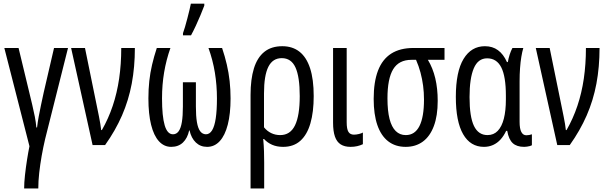

<svg xmlns="http://www.w3.org/2000/svg" viewBox="-20 -801 3358 1060"><path d="M355.5 -536.1 229 -32.7Q218.8 10.7 210.2 58.8Q201.7 106.9 196.5 153.3Q191.4 199.7 191.4 239.3H113.3Q113.3 209 117.9 166Q122.6 123 129.4 80.1Q136.2 37.1 142.6 6.3L3.9 -536.1H82.5L141.6 -291Q149.9 -255.9 158 -222.4Q166 -189 172.1 -157.7Q178.2 -126.5 180.7 -97.2H184.6Q188 -126.5 193.6 -157Q199.2 -187.5 206.3 -220.7Q213.4 -253.9 221.2 -290L278.3 -536.1Z M372.6 -536.1H449.2L517.6 -201.2Q522.5 -178.2 526.6 -156.7Q530.8 -135.3 533.9 -116.7Q537.1 -98.1 538.6 -83H542.5Q578.6 -146 602.3 -216.6Q626 -287.1 637.7 -366.7Q649.4 -446.3 649.4 -536.1H724.6Q724.6 -431.2 707.3 -339.1Q689.9 -247.1 653.6 -163.6Q617.2 -80.1 560.1 0H491.2Z M1206.1 -536.1Q1221.7 -489.7 1232.2 -444.6Q1242.7 -399.4 1247.8 -353.3Q1252.9 -307.1 1252.9 -257.8Q1252.9 -172.9 1237.5 -113Q1222.2 -53.2 1193.1 -21.7Q1164.1 9.8 1123.5 9.8Q1086.4 9.8 1061.3 -14.2Q1036.1 -38.1 1026.4 -81.1H1024.4Q1015.1 -38.1 990 -14.2Q964.8 9.8 925.3 9.8Q885.7 9.8 857.4 -21.2Q829.1 -52.2 814.2 -112.1Q799.3 -171.9 799.3 -257.8Q799.3 -308.1 804.2 -353.5Q809.1 -398.9 819.6 -443.8Q830.1 -488.8 845.7 -536.1H920.9Q897.9 -471.2 886.2 -402.1Q874.5 -333 874.5 -258.3Q874.5 -159.2 889.2 -109.4Q903.8 -59.6 935.1 -59.6Q954.1 -59.6 966.3 -76.4Q978.5 -93.3 984.1 -127.2Q989.7 -161.1 989.7 -212.4V-346.7H1061.5V-212.4Q1061.5 -160.6 1067.1 -127Q1072.8 -93.3 1085 -76.7Q1097.2 -60.1 1116.7 -59.6Q1137.7 -59.6 1151.1 -81.8Q1164.6 -104 1171.1 -147.9Q1177.7 -191.9 1177.7 -257.3Q1177.7 -330.1 1166.3 -400.1Q1154.8 -470.2 1130.9 -536.1ZM990.2 -606V-617.7Q994.6 -629.4 1001.2 -651.6Q1007.8 -673.8 1014.4 -699.5Q1021 -725.1 1026.4 -747.3Q1031.7 -769.5 1033.7 -780.8H1107.9V-770Q1098.6 -745.6 1086.7 -716.8Q1074.7 -688 1061.3 -659.2Q1047.9 -630.4 1034.7 -606Z M1711.9 -270.5Q1711.9 -183.1 1693.8 -120.4Q1675.8 -57.6 1638.4 -23.9Q1601.1 9.8 1543 9.8Q1508.8 9.8 1482.4 -1.7Q1456.1 -13.2 1437.5 -33.7H1433.1Q1436.5 1.5 1437.5 34.4Q1438.5 67.4 1438.5 96.2V239.3H1363.3V-276.9Q1363.3 -363.3 1381.8 -423.3Q1400.4 -483.4 1439.2 -514.6Q1478 -545.9 1538.6 -545.9Q1594.7 -545.9 1633.3 -515.6Q1671.9 -485.4 1691.9 -424.3Q1711.9 -363.3 1711.9 -270.5ZM1535.6 -480Q1485.4 -480 1461.4 -431.9Q1437.5 -383.8 1437.5 -285.2V-98.1Q1454.6 -77.1 1477.3 -66.2Q1500 -55.2 1526.9 -55.2Q1582.5 -55.2 1608.6 -108.9Q1634.8 -162.6 1634.8 -270.5Q1634.8 -377 1611.3 -428.5Q1587.9 -480 1535.6 -480Z M1894 -536.1V-126Q1894 -88.4 1903.6 -73Q1913.1 -57.6 1934.1 -57.6Q1947.3 -57.6 1961.9 -61.3Q1976.6 -64.9 1983.4 -69.3V-4.9Q1969.2 2 1951.9 5.9Q1934.6 9.8 1915.5 9.8Q1882.3 9.8 1860.8 -3.9Q1839.4 -17.6 1829.1 -47.1Q1818.8 -76.7 1818.8 -124.5V-536.1Z M2396.5 -244.1Q2396.5 -161.6 2375.2 -105Q2354 -48.3 2314.5 -19.3Q2274.9 9.8 2219.7 9.8Q2162.6 9.8 2123 -21Q2083.5 -51.8 2063.2 -110.8Q2043 -169.9 2043 -254.9Q2043 -348.6 2066.9 -411.1Q2090.8 -473.6 2139.6 -504.9Q2188.5 -536.1 2262.7 -536.1H2434.1V-470.7H2342.3Q2369.6 -425.3 2383.1 -368.9Q2396.5 -312.5 2396.5 -244.1ZM2119.1 -257.8Q2119.1 -189.5 2130.6 -144.5Q2142.1 -99.6 2164.8 -77.4Q2187.5 -55.2 2220.2 -55.2Q2270.5 -55.2 2295.7 -105Q2320.8 -154.8 2320.8 -251Q2320.8 -291 2315.9 -327.9Q2311 -364.7 2301.5 -400.4Q2292 -436 2276.9 -470.7H2251.5Q2182.1 -470.7 2150.6 -418.7Q2119.1 -366.7 2119.1 -257.8Z M2671.4 -55.2Q2705.6 -55.2 2728 -78.6Q2750.5 -102.1 2761.7 -146Q2772.9 -189.9 2772.9 -252V-272.9Q2772.9 -378.4 2747.6 -428.7Q2722.2 -479 2669.4 -479Q2619.1 -479 2595.7 -423.8Q2572.3 -368.7 2572.3 -265.1Q2572.3 -156.2 2596.7 -105.7Q2621.1 -55.2 2671.4 -55.2ZM2651.9 9.8Q2577.1 9.8 2536.9 -60.1Q2496.6 -129.9 2496.6 -266.1Q2496.6 -405.8 2539.3 -475.8Q2582 -545.9 2657.2 -545.9Q2699.2 -545.9 2729.2 -523.9Q2759.3 -502 2778.8 -458.5H2783.7Q2787.1 -478.5 2793.9 -499.8Q2800.8 -521 2809.1 -536.1H2869.1Q2862.8 -515.1 2858.2 -487.1Q2853.5 -459 2851.1 -424.8Q2848.6 -390.6 2848.6 -351.1V-128.4Q2848.6 -90.3 2858.2 -72.3Q2867.7 -54.2 2885.7 -54.2Q2894 -54.2 2901.9 -55.7Q2909.7 -57.1 2916.5 -59.6V1Q2912.6 3.4 2905.3 5.4Q2897.9 7.3 2889.6 8.5Q2881.3 9.8 2874 9.8Q2833 9.8 2810.8 -10.7Q2788.6 -31.2 2780.3 -78.6H2774.4Q2761.7 -51.3 2743.7 -31.2Q2725.6 -11.2 2702.4 -0.7Q2679.2 9.8 2651.9 9.8Z M2938 -536.1H3014.6L3083 -201.2Q3087.9 -178.2 3092 -156.7Q3096.2 -135.3 3099.4 -116.7Q3102.5 -98.1 3104 -83H3107.9Q3144 -146 3167.7 -216.6Q3191.4 -287.1 3203.1 -366.7Q3214.8 -446.3 3214.8 -536.1H3290Q3290 -431.2 3272.7 -339.1Q3255.4 -247.1 3219 -163.6Q3182.6 -80.1 3125.5 0H3056.6Z"/></svg>

Font: Open Sans Condensed
Style: Regular
Weight: 400
Width: 3
Designer: Monotype Design Team
Foundry: Monotype Imaging Inc.
Version: Version 3.000